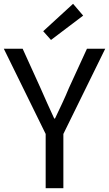

<svg xmlns="http://www.w3.org/2000/svg" viewBox="-21 -989 573 1009"><path d="M219 0H312V-285L532 -733H436L341 -526C319 -472 294 -421 268 -366H264C238 -421 216 -472 192 -526L98 -733H-1L219 -285ZM247 -779 416 -907 363 -969 206 -825Z"/></svg>

Font: Noto Sans CJK KR Regular
Style: Regular
Weight: 400
Designer: Ryoko NISHIZUKA (kana & ideographs); Paul D. Hunt (Latin, Greek & Cyrillic); Wenlong ZHANG (bopomofo); Sandoll Communica
Foundry: Adobe Systems Incorporated
Version: Version 1.004;PS 1.004;hotconv 1.0.82;makeotf.lib2.5.63406